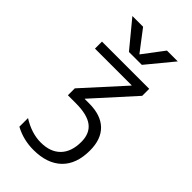

<svg xmlns="http://www.w3.org/2000/svg" viewBox="-295 -839 1151 1151"><g transform="rotate(45 280.5 -263.5)"><path d="M75.2 -519.5H475.6V-460L245.1 -205.1V-203.1H283.2Q381.8 -203.1 434.1 -152.8Q486.3 -102.5 486.3 -6.8Q486.3 108.4 422.9 169.4Q359.4 230.5 243.2 230.5Q158.2 230.5 85.9 191.4V118.2Q165 168 243.2 168Q324.2 168 368.7 122.6Q413.1 77.1 413.1 -6.8Q413.1 -78.1 367.7 -112.8Q322.3 -147.5 225.6 -147.5H158.2V-206.1L386.7 -458V-460H75.2ZM388.7 -756.8H480.5L342.8 -589.8H233.4L95.7 -756.8H186.5L287.1 -625H289.1Z"/></g></svg>

Font: Mgen+ 1c regular
Style: Regular
Weight: 400
Designer: [Source Han Sans]
Ryoko NISHIZUKA  (kana & ideographs); Paul D. Hunt (Latin, Greek & Cyrillic); Wenlong ZHANG  (bopomofo
Version: Version 1.059.20150602